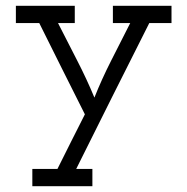

<svg xmlns="http://www.w3.org/2000/svg" viewBox="-20 -395 649 665"><path d="M300 250V190H244Q307 63 370 -62.5Q433 -188 497 -315H574V-375H371V-315H431Q398 -250 365 -185Q332 -120 307 -57Q280 -122 247 -186Q214 -250 181 -315H239V-375H35V-315H116Q156 -235 195 -156.5Q234 -78 274 1Q250 48 226.5 95Q203 142 179 190H92V250Z"/></svg>

Font: Josefin Slab Thin SemiBold
Style: Regular
Weight: 600
Version: Version 2.000